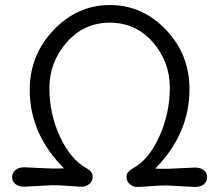

<svg xmlns="http://www.w3.org/2000/svg" viewBox="-20 -735 869 762"><path d="M76 -71 188 -66Q219 -66 234 -67Q98 -203 98 -378Q98 -516 192.5 -615.5Q287 -715 416 -715Q545 -715 638.5 -617Q732 -519 732 -381Q732 -204 596 -66Q610 -65 642 -65L754 -70Q776 -70 789 -59.5Q802 -49 802 -31.5Q802 -14 789 -3.5Q776 7 754 7L642 1Q613 1 575 4Q537 7 523.5 7Q510 7 496 -3.5Q482 -14 482 -33.5Q482 -53 506 -66Q570 -100 612 -192.5Q654 -285 654 -387.5Q654 -490 586.5 -567.5Q519 -645 416 -645Q313 -645 244.5 -566.5Q176 -488 176 -385.5Q176 -283 218 -192.5Q260 -102 324 -67Q348 -53 348 -34Q348 -15 334 -4.5Q320 6 306.5 6Q293 6 255 3Q217 0 188 0L76 6Q54 6 41 -4.5Q28 -15 28 -32Q28 -49 41 -60Q54 -71 76 -71Z"/></svg>

Font: Delius
Style: Regular
Weight: 400
Designer: Natalia Raices
Foundry: Natalia Raices
Version: Version 1.001